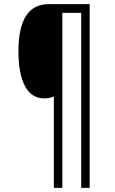

<svg xmlns="http://www.w3.org/2000/svg" viewBox="-20 -780 553 927"><path d="M413 127H372V-718H281V127H240V-314Q219 -305 194 -305Q132 -305 100.5 -364.5Q69 -424 69 -532Q69 -760 215 -760H413Z"/></svg>

Font: Noto Sans Lao Condensed Light
Style: Regular
Weight: 300
Width: 3
Designer: Monotype Design Team
Foundry: Monotype Imaging Inc.
Version: Version 2.003; ttfautohint (v1.8.4.7-5d5b)